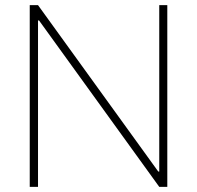

<svg xmlns="http://www.w3.org/2000/svg" viewBox="-20 -727 768 747"><path d="M630.9 0H599.6L131.8 -647.5H127.9V0H95.7V-707H127.9L595.7 -59.6H599.6V-707H630.9Z"/></svg>

Font: Pretendard Std Thin
Style: Regular
Weight: 100
Designer: Base glyphs from Inter by Rasmus Andersson; Hangeul glyphs from Noto Sans CJK(Source Han Sans) by Jang Soo-young and Kan
Foundry: Kil Hyung-jin
Version: Version 1.309